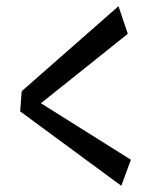

<svg xmlns="http://www.w3.org/2000/svg" viewBox="-20 -672 487 619"><path d="M50 -378 402 -157 371 -73 45 -313ZM362 -652 392 -563 93 -324 50 -378Z"/></svg>

Font: Marhey Light
Style: Regular
Weight: 300
Designer: Nur Syamsi & Bustanul Arifin
Foundry: Namelatype
Version: Version 1.000